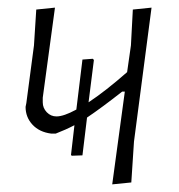

<svg xmlns="http://www.w3.org/2000/svg" viewBox="-20 -479 468 503"><path d="M114 -129Q83 -133 65 -152.5Q47 -172 47 -199L49 -209L69 -360L75 -454L124 -459L92 -223V-211Q92 -196 102.5 -185Q113 -174 128 -174Q147 -174 180 -192L196 -323L223 -325L226 -322L212 -211Q256 -240 313 -290L323 -360L328 -454L377 -459L331 -108L324 -1L274 4L307 -239H300Q248 -198 208 -171L196 -72L168 -71L166 -73L175 -151Q152 -139 126 -129Z"/></svg>

Font: Alegreya Sans SC Light
Style: Italic
Weight: 300
Italic angle: -7°
Designer: Juan Pablo del Peral
Foundry: Huerta Tipografica
Version: Version 2.007